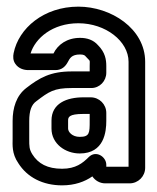

<svg xmlns="http://www.w3.org/2000/svg" viewBox="-20 -527 474 578"><path d="M300 -308V-328C300 -347 297 -369 275 -391C261 -407 242 -413 221 -413C182 -413 154 -393 141 -366H72C86 -412 138 -457 216 -457C298 -457 367 -403 367 -341V-25H300V-31C300 -55 269 -76 247 -54C229 -36 208 -19 167 -19C123 -19 95 -34 77 -63C68 -78 68 -86 68 -109V-163C68 -194 75 -212 89 -222C127 -251 142 -262 196 -262H255C280 -262 300 -283 300 -308ZM297 25H370C396 25 417 4 417 -22V-341C417 -441 314 -507 216 -507C112 -507 36 -442 21 -367C19 -357 19 -345 26 -335C36 -320 53 -316 65 -316H147C166 -316 177 -327 184 -340C190 -351 195 -363 221 -363C232 -363 236 -360 238 -357C253 -340 250 -350 250 -328V-312H196C132 -312 99 -293 59 -262C29 -239 18 -202 18 -163V-109C18 -92 15 -65 35 -36C62 7 109 31 167 31C205 31 235 20 258 4C266 16 280 25 297 25ZM253 -234H231C181 -234 135 -216 135 -164V-140C135 -94 177 -65 220 -65C294 -65 300 -131 300 -163V-187C300 -213 279 -234 253 -234ZM231 -184H250V-163C250 -127 250 -115 220 -115C197 -115 185 -130 185 -140V-164C185 -174 187 -184 231 -184Z"/></svg>

Font: DIN Rundschrift
Style: BreitKont
Weight: 400
Width: 7
Version: Version 1.027